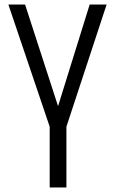

<svg xmlns="http://www.w3.org/2000/svg" viewBox="-20 -830 509 850"><path d="M200 0V-269L17 -810H91L237 -360L377 -810H452L274 -269V0Z"/></svg>

Font: Oswald Light
Style: Regular
Weight: 300
Designer: Vernon Adams
Foundry: Vernon Adams
Version: Version 4.103;gftools[0.9.33.dev8+g029e19f]